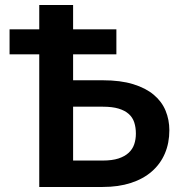

<svg xmlns="http://www.w3.org/2000/svg" viewBox="-20 -743 714 763"><path d="M270.5 -723V-626.5H442.5V-527H270.5V-424H388.5Q459 -424 509.2 -408.5Q559.5 -393 591.2 -366.2Q623 -339.5 638 -303.2Q653 -267 653 -225.5Q653 -174.5 635.2 -133Q617.5 -91.5 583.5 -61.8Q549.5 -32 500.2 -16Q451 0 388 0H136V-527H18V-626.5H136V-723ZM270.5 -319V-105H388Q425.5 -105 450.8 -113.2Q476 -121.5 491.5 -136Q507 -150.5 513.5 -170Q520 -189.5 520 -212Q520 -236.5 513.5 -256.5Q507 -276.5 491.5 -290.2Q476 -304 451 -311.5Q426 -319 388.5 -319Z"/></svg>

Font: Lato
Style: Bold
Weight: 700
Designer: Lukasz Dziedzic
Foundry: tyPoland Lukasz Dziedzic
Version: Version 2.007; 2014-02-27